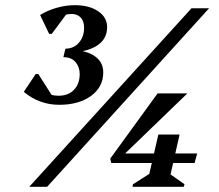

<svg xmlns="http://www.w3.org/2000/svg" viewBox="-20 -722 847 742"><path d="M209 -317Q132 -317 72 -367L118 -436H128L191 -337L123 -347V-405Q130 -382 152.5 -367Q175 -352 206 -352Q244 -352 266 -375Q288 -398 288 -436Q288 -463 272 -482Q256 -501 225 -501L232 -531Q304 -531 341.5 -508Q379 -485 379 -442Q379 -386 332 -351.5Q285 -317 209 -317ZM229 -518 233 -534Q265 -534 285 -557Q305 -580 305 -615Q305 -640 292 -654Q279 -668 257 -668Q212 -668 174 -625L198 -684H249L180 -591H170L135 -664Q164 -682 199.5 -692Q235 -702 269 -702Q325 -702 359.5 -678.5Q394 -655 394 -617Q394 -569 351.5 -543.5Q309 -518 229 -518ZM93 0 720 -690H788L162 0ZM410 -92 406 -109 589 -361H704L445 -111L439 -94ZM410 -92 433 -129H742L732 -92ZM492 0 494 -10 557 -50 592 -202H674L639 -48L693 -10L690 0Z"/></svg>

Font: Platypi Light Medium
Style: Italic
Weight: 500
Italic angle: -13°
Version: Version 1.200